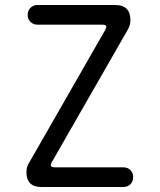

<svg xmlns="http://www.w3.org/2000/svg" viewBox="-20 -750 640 770"><path d="M146 0Q116 0 101 -15Q86 -30 86 -59Q86 -70 88.5 -79Q91 -88 96 -96L402 -630Q408 -640 405.5 -645.5Q403 -651 391 -651H131Q114 -651 102.5 -662Q91 -673 91 -690Q91 -708 102.5 -719Q114 -730 131 -730H442Q472 -730 487.5 -715Q503 -700 503 -669Q503 -659 500.5 -650Q498 -641 493 -632L188 -100Q182 -90 184.5 -84.5Q187 -79 199 -79H474Q492 -79 503 -68Q514 -57 514 -40Q514 -22 503 -11Q492 0 474 0Z"/></svg>

Font: Maple Mono NL Light
Style: Regular
Weight: 300
Monospace: yes
Designer: subframe7536
Version: Version 7.000